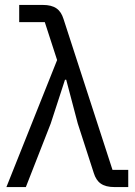

<svg xmlns="http://www.w3.org/2000/svg" viewBox="-20 -760 549 780"><path d="M162 -670 212 -516 6 0H85L186 -258L244 -436H249L296 -258L361 -57C373 -19 396 0 446 0H501V-70H437L238 -683C226 -721 203 -740 153 -740H58V-670Z"/></svg>

Font: Braiins Sans
Style: Regular
Weight: 400
Designer: Mike Abbink, Paul van der Laan, Pieter van Rosmalen, Jiri Chlebus, Lubos Buracinsky
Foundry: Bold Monday, Sudetype
Version: Version 1.000;hotconv 1.0.109;makeotfexe 2.5.65596